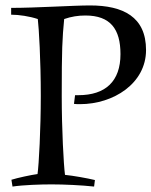

<svg xmlns="http://www.w3.org/2000/svg" viewBox="-20 -678 557 706"><path d="M118 -38C95 -35 44 -24 22 -17L26 8C66 2 130 0 170 0C216 0 280 3 326 8L329 -16C300 -23 249 -32 219 -35C214 -72 207 -204 207 -325C207 -499 209 -535 216 -608C242 -617 267 -621 294 -621C386 -621 423 -571 423 -479C423 -379 368 -328 268 -328H256L252 -296C259 -295 267 -295 274 -295C397 -295 517 -371 517 -494C517 -616 433 -658 311 -658C249 -658 113 -649 21 -649V-624C50 -624 89 -618 119 -608C123 -574 130 -460 130 -325C130 -204 123 -72 118 -38Z"/></svg>

Font: Almendra
Style: Regular
Weight: 400
Designer: Ana Sanfelippo
Foundry: Ana Sanfelippo
Version: Version 1.003